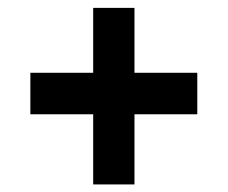

<svg xmlns="http://www.w3.org/2000/svg" viewBox="-20 -496 589 497"><path d="M328.1 -200.2V-18.6H221.2V-200.2H58.6V-307.6H221.2V-475.6H328.1V-307.6H490.7V-200.2Z"/></svg>

Font: Vazirmatn RD
Style: Bold
Weight: 700
Designer: Saber Rastikerdar
Foundry: Saber Rastikerdar
Version: Version 32.102